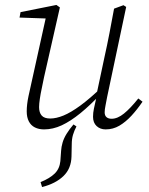

<svg xmlns="http://www.w3.org/2000/svg" viewBox="-20 -510 601 776"><path d="M150 246 144 226Q181 211 201 191.5Q221 172 224 141L227 99Q228 83 233 66Q238 49 249 31Q260 13 277 -7L289 1Q280 18 275 35Q270 52 270 73L269 122Q268 171 236.5 201.5Q205 232 150 246ZM158 13Q137 13 121 5Q105 -3 96.5 -19.5Q88 -36 88 -60Q88 -87 95 -120.5Q102 -154 109 -184L168 -451L175 -435L59 -439L63 -461L208 -490L222 -480L158 -198Q154 -177 149 -154Q144 -131 141 -110.5Q138 -90 138 -77Q138 -55 148.5 -43Q159 -31 183 -31Q207 -31 236.5 -43Q266 -55 305 -83.5Q344 -112 395 -161L400 -135H392Q345 -85 305 -52.5Q265 -20 229.5 -3.5Q194 13 158 13ZM407 13Q385 13 370.5 -0.5Q356 -14 356 -38Q356 -54 359.5 -70.5Q363 -87 370 -118H368L402 -278Q413 -327 422.5 -376.5Q432 -426 441 -475L479 -489L490 -482L413 -118Q410 -101 406.5 -84Q403 -67 403 -56Q403 -43 410.5 -36.5Q418 -30 431 -30Q455 -30 481 -51Q507 -72 539 -112L556 -99Q535 -68 511.5 -42.5Q488 -17 462.5 -2Q437 13 407 13Z"/></svg>

Font: Source Serif 4 18pt Light
Style: Italic
Weight: 300
Italic angle: -12°
Designer: Frank Grießhammer
Foundry: Adobe Systems Incorporated
Version: Version 4.004;hotconv 1.0.116;makeotfexe 2.5.65601